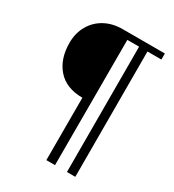

<svg xmlns="http://www.w3.org/2000/svg" viewBox="-201 -814 972 1074"><g transform="rotate(30 285.0 -277.0)"><path d="M455 147H401L400 -662H324V147H268V-256Q164 -256 108 -319Q52 -382 52 -487Q52 -550 80.5 -599Q109 -648 158.5 -674.5Q208 -701 271 -701H544V-662H454Z"/></g></svg>

Font: Fahkwang ExtraLight
Style: Regular
Weight: 275
Designer: Suppakit Chalermlarp | Katatrad Co.,Ltd.
Foundry: Cadson Demak Co.,Ltd.
Version: Version 1.000; ttfautohint (v1.6)